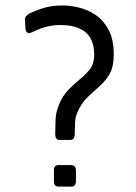

<svg xmlns="http://www.w3.org/2000/svg" viewBox="-20 -691 505 711"><path d="M184.5 -195.2Q184.8 -225 185.8 -250.1Q186.8 -275.2 199.7 -306.1Q212.5 -337 233.9 -359Q255.3 -381 277.2 -398.7Q299.2 -416.3 314.1 -436.6Q329 -456.8 329 -488.7Q329 -525.7 314.7 -550.1Q300.3 -574.5 272.3 -586.4Q244.3 -598.3 204.2 -598.3Q157 -599 107.2 -575.7Q75.8 -557.5 74.2 -586L72.5 -618.5Q71.7 -631.3 88 -640.3Q112.7 -652.8 142.9 -661.8Q173.2 -670.8 212 -670.8Q240.5 -670.8 273.7 -662.7Q306.8 -654.5 335.7 -634.4Q364.5 -614.3 382.8 -579.4Q401.2 -544.5 401.2 -488.5Q401.2 -445.5 387.1 -419.5Q373 -393.5 351.6 -374.5Q330.2 -355.5 308.2 -335Q286.3 -314.5 272.7 -288.1Q259 -261.7 258.1 -239.9Q257.2 -218.2 256.7 -194Q256.5 -172.8 239.8 -172.8H200.7Q184.5 -172.8 184.5 -195.2ZM179.7 -17.8V-62.7Q179.7 -79.7 197.8 -79.7H243Q261.3 -79.7 261.3 -59.3V-20.8Q261.3 0 243.7 0H197.3Q179.7 0 179.7 -17.8Z"/></svg>

Font: Vivano Light
Style: Regular
Weight: 300
Designer: Joe Prince, Josias Burgherr
Version: Version 2.064;September 19, 2022;FontCreator 14.0.0.2877 64-